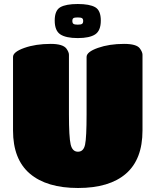

<svg xmlns="http://www.w3.org/2000/svg" viewBox="-20 -930 776 958"><path d="M45 -279V-646Q45 -671 101.5 -691Q158 -711 233 -711Q293 -711 311 -688Q324 -670 324 -657V-359Q324 -246 332.5 -209.5Q341 -173 369 -173Q397 -173 404.5 -208.5Q412 -244 412 -360V-646Q412 -671 468.5 -691Q525 -711 599 -711Q662 -711 678 -688Q691 -670 691 -657V-279Q691 -135 608.5 -63.5Q526 8 369.5 8Q213 8 129 -63.5Q45 -135 45 -279ZM483 -827.5Q483 -777 455 -758.5Q427 -740 368 -740Q309 -740 281 -758.5Q253 -777 253 -827.5Q253 -878 281 -894Q309 -910 368 -910Q427 -910 455 -894Q483 -878 483 -827.5ZM341 -825.5Q341 -815 346.5 -811Q352 -807 368 -807Q384 -807 389.5 -811Q395 -815 395 -825.5Q395 -836 389 -839.5Q383 -843 367.5 -843Q352 -843 346.5 -839.5Q341 -836 341 -825.5Z"/></svg>

Font: Titan One
Style: Regular
Weight: 400
Designer: Rodrigo Fuenzalida
Foundry: Rodrigo Fuenzalida
Version: Version 1.001